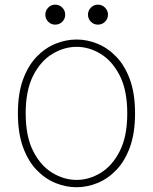

<svg xmlns="http://www.w3.org/2000/svg" viewBox="-20 -795 659 826"><path d="M309.5 10.5Q264 10.5 219.2 -7.5Q174.5 -25.5 137.8 -63.5Q101 -101.5 79 -162Q57 -222.5 57 -307.5Q57 -392.5 79 -452.8Q101 -513 137.8 -551Q174.5 -589 219.2 -607Q264 -625 309.5 -625Q354.5 -625 399 -607Q443.5 -589 480.2 -551Q517 -513 539 -452.8Q561 -392.5 561 -307.5Q561 -222.5 539 -162Q517 -101.5 480.2 -63.5Q443.5 -25.5 399 -7.5Q354.5 10.5 309.5 10.5ZM309.5 -21Q363 -21 413 -51.2Q463 -81.5 495.2 -144.8Q527.5 -208 527.5 -307.5Q527.5 -406.5 495.2 -469.8Q463 -533 413 -563.2Q363 -593.5 309.5 -593.5Q256 -593.5 205.5 -563.2Q155 -533 122.8 -469.8Q90.5 -406.5 90.5 -307.5Q90.5 -208 122.8 -144.8Q155 -81.5 205.5 -51.2Q256 -21 309.5 -21ZM217.5 -689Q200 -689 187.5 -701.5Q175 -714 175 -732Q175 -749.5 187.5 -762.2Q200 -775 217.5 -775Q235.5 -775 248 -762.2Q260.5 -749.5 260.5 -732Q260.5 -714 248 -701.5Q235.5 -689 217.5 -689ZM401.5 -689Q383.5 -689 371 -701.5Q358.5 -714 358.5 -732Q358.5 -749.5 371 -762.2Q383.5 -775 401.5 -775Q419 -775 431.8 -762.2Q444.5 -749.5 444.5 -732Q444.5 -714 431.8 -701.5Q419 -689 401.5 -689Z"/></svg>

Font: Sono ExtraLight
Style: Regular
Weight: 200
Designer: Tyler Finck
Foundry: Tyler Finck
Version: Version 2.112